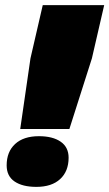

<svg xmlns="http://www.w3.org/2000/svg" viewBox="-20 -724 427 750"><path d="M59 -220 99 -496 147 -704H387L339 -496L251 -220ZM122 6Q68 6 37 -15Q6 -36 6 -78Q6 -131 39 -161.5Q72 -192 132 -192Q186 -192 217 -170.5Q248 -149 248 -108Q248 -55 215 -24.5Q182 6 122 6Z"/></svg>

Font: Prodigy Sans Black
Style: Italic
Weight: 900
Italic angle: -13°
Designer: Wei Huang
Foundry: Wei Huang
Version: Version 1.003; ttfautohint (v1.8.3)